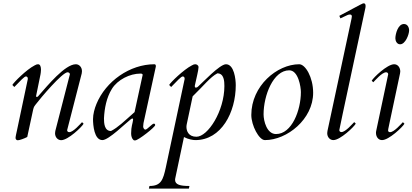

<svg xmlns="http://www.w3.org/2000/svg" viewBox="-20 -823 2462 1146"><path d="M467.8 -384.8C468.8 -389.2 469.2 -393.6 469.2 -397.9C469.2 -422.9 452.1 -439.5 432.6 -439.5C367.7 -439.5 262.2 -310.1 214.8 -256.8C210 -251 205.1 -244.1 199.7 -244.1C197.3 -244.1 195.3 -245.6 195.3 -249.5C221.7 -378.4 221.7 -378.9 221.7 -378.9C222.7 -384.8 224.6 -396.5 224.6 -406.7C224.6 -423.3 220.7 -439.5 207 -439.5C200.2 -439.5 196.8 -438 186.5 -432.6C137.2 -407.2 62 -331.5 53.7 -315.9L65.4 -303.7C102.1 -341.3 125 -366.7 134.8 -366.7C142.6 -366.7 146 -360.8 146 -353V-351.1L80.6 -41.5C79.1 -34.2 72.8 -7.8 72.8 0C72.8 6.8 77.1 14.2 86.4 14.2C96.7 14.2 126.5 3.4 142.6 -5.4L177.7 -168C181.6 -186.5 187.5 -192.4 192.4 -198.7C223.1 -239.3 351.1 -390.6 383.3 -391.6C390.1 -391.6 397 -386.7 397 -380.9V-378.9L310.1 -41C309.1 -36.6 308.6 -32.2 308.6 -27.8C308.6 -2.9 325.7 13.7 345.2 13.7C386.2 13.7 468.8 -65.4 479 -84.5L469.7 -93.8C459.5 -84 418 -34.2 393.1 -34.2C386.2 -34.2 380.9 -39.1 380.9 -44.9V-46.9Z M786.6 15.1C805.2 15.1 906.2 -64.5 906.2 -76.2C906.2 -81.5 903.3 -85 898.4 -85C887.7 -85 858.9 -49.3 847.2 -49.3C840.8 -49.3 834.5 -59.1 834.5 -67.9C834.5 -73.7 836.4 -87.9 836.4 -87.9L910.2 -425.8C910.2 -431.6 910.2 -439.5 901.9 -439.5C754.9 -439.5 611.3 -337.9 555.7 -202.6C544.4 -175.3 535.2 -141.6 535.2 -111.8C535.2 -77.1 542 13.2 591.3 13.2C628.9 13.2 732.4 -89.8 759.8 -110.4C764.2 -113.8 767.6 -115.7 770.5 -115.7C774.4 -115.7 774.4 -110.8 774.4 -107.9C771.5 -84 762.7 -68.8 762.7 -26.4C762.7 -12.2 766.6 4.4 777.3 13.2C779.8 15.1 782.7 15.1 786.6 15.1ZM600.6 -116.7C603.5 -176.8 615.7 -240.7 647.9 -292.5C681.6 -347.2 754.9 -383.8 818.4 -383.8C824.2 -383.8 831.5 -382.8 831.5 -376L783.2 -153.8C719.2 -97.2 685.1 -63 642.6 -41C602.5 -41 600.6 -88.9 600.6 -116.7Z M969.7 176.3C953.6 250.5 941.4 287.1 872.1 287.1L868.7 302.7H1107.4L1110.8 287.1C1056.2 287.1 1024.9 279.8 1024.9 250C1024.9 246.1 1025.9 242.2 1026.9 237.3L1078.1 -4.9C1104 8.8 1132.3 13.2 1146 13.2C1301.3 13.2 1387.2 -152.8 1387.2 -314.5C1387.2 -349.1 1377.9 -439.5 1328.6 -439.5C1291 -439.5 1187.5 -328.1 1161.6 -305.7C1157.7 -302.2 1155.3 -300.3 1147.5 -300.3C1144 -300.3 1142.6 -304.7 1142.6 -308.6C1142.6 -310.1 1142.6 -311.5 1143.1 -313L1157.2 -376C1161.1 -392.6 1165 -413.6 1165 -421.9C1165 -434.1 1153.3 -439.5 1145.5 -439.5C1138.2 -439.5 1135.3 -438 1125 -432.6C1075.7 -407.2 998 -331.5 989.7 -315.9L1001.5 -303.7C1038.1 -341.3 1061 -366.7 1070.8 -366.7C1078.6 -366.7 1082 -360.8 1082 -353V-351.1ZM1319.3 -309.6C1319.3 -159.7 1220.7 -6.8 1152.3 -6.8C1105 -6.8 1092.8 -41.5 1092.8 -65.9C1092.8 -72.3 1093.8 -76.7 1094.7 -82L1129.9 -248C1194.3 -310.1 1234.9 -363.3 1277.3 -385.3C1317.4 -385.3 1319.3 -337.4 1319.3 -309.6Z M1766.1 -439.5C1633.3 -439.5 1480 -310.1 1480 -136.7C1480 -74.2 1525.9 13.2 1561 13.2C1693.8 13.2 1849.1 -111.8 1849.1 -269C1849.1 -361.8 1802.7 -439.5 1766.1 -439.5ZM1553.2 -140.6C1553.2 -252.9 1610.8 -403.3 1706.5 -403.3C1761.2 -403.3 1775.9 -302.7 1775.9 -273.4C1775.9 -166 1722.7 -22.9 1627.4 -22.9C1572.8 -22.9 1553.2 -100.6 1553.2 -140.6Z M1934.6 -41.5C1933.6 -37.1 1933.1 -32.7 1933.1 -28.3C1933.1 -3.4 1950.2 13.2 1969.7 13.2C2010.7 13.2 2093.3 -65.9 2103.5 -85L2094.2 -94.2C2084 -84.5 2042.5 -34.7 2017.6 -34.7C2010.7 -34.7 2005.4 -39.6 2005.4 -45.4V-47.4C2005.4 -48.3 2007.3 -61.5 2160.2 -772.5C2161.6 -778.3 2162.1 -782.7 2162.1 -787.1C2162.1 -797.4 2158.7 -803.2 2150.9 -803.2C2144.5 -803.2 2142.6 -801.8 2005.4 -728.5L2011.7 -713.4C2059.1 -735.8 2058.6 -736.3 2069.3 -736.3C2077.1 -736.3 2080.1 -731.9 2080.1 -724.1C2080.1 -720.7 2079.1 -716.3 2078.1 -711.4Z M2367.7 -384.8C2368.7 -388.7 2369.1 -392.6 2369.1 -396.5C2369.1 -418 2356 -439.5 2332.5 -439.5C2291.5 -439.5 2209 -360.4 2198.7 -341.3L2208 -332C2218.3 -341.8 2259.8 -391.6 2284.7 -391.6C2291.5 -391.6 2296.9 -386.7 2296.9 -380.9V-378.9L2226.6 -47.4C2224.1 -36.6 2224.1 -33.7 2224.1 -29.8C2224.1 -8.3 2236.8 13.2 2260.3 13.2C2301.3 13.2 2383.8 -65.4 2394 -84.5L2384.8 -93.8C2374.5 -84 2333 -34.2 2308.1 -34.2C2300.8 -34.2 2296.4 -38.1 2296.4 -44.9C2296.4 -51.3 2296.9 -50.3 2367.7 -384.8ZM2339.8 -594.7C2339.8 -578.6 2349.1 -558.6 2368.2 -558.6C2399.9 -558.6 2421.9 -617.7 2421.9 -641.6C2421.9 -659.7 2412.1 -679.7 2391.1 -679.7C2355.5 -679.7 2340.3 -621.1 2339.8 -594.7Z"/></svg>

Font: Cardo
Style: Italic
Weight: 400
Designer: David J. Perry
Foundry: David J. Perry
Version: Version 0.99